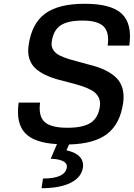

<svg xmlns="http://www.w3.org/2000/svg" viewBox="-20 -740 704 1010"><path d="M279.3 19 280.3 18.1Q159.7 11.7 111.3 -40.8Q63 -93.3 78.1 -200.2H190.9Q181.2 -129.4 214.6 -98.6Q248 -67.9 334.5 -67.9Q417.5 -67.9 457.3 -94.2Q497.1 -120.6 505.4 -180.2Q509.3 -208.5 497.8 -229.7Q486.3 -251 463.9 -263.9Q441.4 -276.9 411.4 -286.9Q381.3 -296.9 347.7 -305.2Q314 -313.5 280.5 -322.8Q247.1 -332 217.5 -346.4Q188 -360.8 166.5 -380.1Q145 -399.4 134.8 -430.2Q124.5 -460.9 130.4 -501Q146.5 -615.7 216.8 -668Q287.1 -720.2 426.3 -720.2Q564.9 -720.2 620.6 -667.7Q676.3 -615.2 660.2 -500H546.4Q556.2 -569.8 525.1 -600.8Q494.1 -631.8 414.1 -631.8Q335.9 -631.8 298.1 -606Q260.3 -580.1 252 -520Q248.5 -495.6 260.3 -477.3Q272 -459 294.9 -447.8Q317.9 -436.5 348.1 -427.5Q378.4 -418.5 412.1 -409.9Q445.8 -401.4 479.2 -391.6Q512.7 -381.8 542.2 -366.2Q571.8 -350.6 593.3 -329.3Q614.7 -308.1 624.3 -274.9Q633.8 -241.7 627.9 -199.2Q612.3 -88.9 544.4 -36.1Q476.6 16.6 343.3 20L329.6 50.8Q331.5 51.3 335 52Q338.4 52.7 348.4 55.7Q358.4 58.6 367.2 62.5Q376 66.4 386.5 73.7Q397 81.1 404.1 89.8Q411.1 98.6 414.8 111.8Q418.5 125 416.5 140.1Q409.2 192.4 352.3 221.2Q295.4 250 198.7 250L206.1 199.2Q323.2 199.2 331.5 140.1Q333.5 127.4 325.7 118.4Q317.9 109.4 304.2 104.5Q290.5 99.6 276.1 97.4Q261.7 95.2 246.6 95.2Z"/></svg>

Font: Fivo Sans Med
Style: Regular
Weight: 450
Designer: Alexander Slobzheninov
Foundry: Alexander Slobzheninov
Version: 1.0